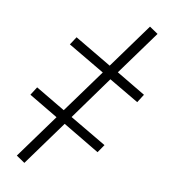

<svg xmlns="http://www.w3.org/2000/svg" viewBox="-72 -529 743 752"><g transform="rotate(10 300.0 -152.5)"><path d="M73 153 39 130 166 -45 50 -114 71 -147 189 -77 314 -249 168 -335 189 -367 336 -280 465 -458 499 -435 372 -260 488 -191 467 -158 348 -228 224 -56 370 30 348 62 202 -25Z"/></g></svg>

Font: Iosevka XLt Ex Obl
Style: Regular
Weight: 200
Width: 7
Italic angle: -9°
Monospace: yes
Designer: Belleve Invis
Foundry: Belleve Invis
Version: Version 32.5.0; ttfautohint (v1.8.4)